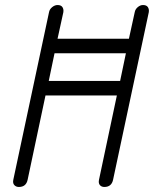

<svg xmlns="http://www.w3.org/2000/svg" viewBox="-20 -744 613 764"><path d="M175 -695Q177 -707 187.5 -715.5Q198 -724 209 -724Q223 -724 228.5 -715.5Q234 -707 232 -695L209 -590H493L516 -695Q518 -707 528 -715.5Q538 -724 549 -724Q563 -724 568.5 -715.5Q574 -707 572 -695L430 -29Q424 0 395 0Q384 0 377.5 -7.5Q371 -15 374 -29L445 -364H161L90 -29Q84 0 55 0Q44 0 37 -7.5Q30 -15 33 -29ZM197 -532 174 -422H458L481 -532Z"/></svg>

Font: VDS
Style: Thin Italic
Weight: 100
Width: 0
Designer: artmaker
Foundry: artmaker
Version: Version 1.000 2012 initial release